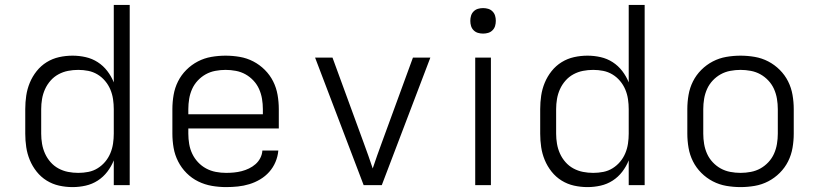

<svg xmlns="http://www.w3.org/2000/svg" viewBox="-20 -755 3340 783"><path d="M276 8Q248 8 221 2Q194 -4 170.5 -18.5Q147 -33 129.5 -55Q112 -77 101.5 -102.5Q91 -128 87 -155Q83 -182 83 -210V-310Q83 -338 87 -365Q91 -392 101.5 -417.5Q112 -443 129.5 -465Q147 -487 170.5 -501.5Q194 -516 221 -522Q248 -528 276 -528Q303 -528 329.5 -522Q356 -516 378.5 -501.5Q401 -487 417.5 -465.5Q434 -444 444 -419V-735H509V0H444V-101Q434 -76 417.5 -54.5Q401 -33 378.5 -18.5Q356 -4 329.5 2Q303 8 276 8ZM299 -50H300Q320 -50 340.5 -54Q361 -58 378.5 -69Q396 -80 409 -95.5Q422 -111 430 -130Q438 -149 441 -169.5Q444 -190 444 -210V-310Q444 -330 441 -350.5Q438 -371 430 -390Q422 -409 408.5 -425Q395 -441 377.5 -451.5Q360 -462 340 -466Q320 -470 299 -470Q278 -470 257.5 -466Q237 -462 218.5 -452Q200 -442 186 -426Q172 -410 163.5 -391Q155 -372 151.5 -351.5Q148 -331 148 -310V-210Q148 -189 151.5 -168.5Q155 -148 163.5 -129Q172 -110 186 -94Q200 -78 218.5 -68Q237 -58 257.5 -54Q278 -50 299 -50Z M902 8Q873 8 844 3Q815 -2 788.5 -15Q762 -28 741 -49Q720 -70 706.5 -96.5Q693 -123 688 -152Q683 -181 683 -210V-310Q683 -339 688 -368Q693 -397 706 -423Q719 -449 740 -470Q761 -491 787 -504.5Q813 -518 842 -523Q871 -528 900 -528Q929 -528 958 -523Q987 -518 1013 -504.5Q1039 -491 1060 -470Q1081 -449 1094 -423Q1107 -397 1112 -368Q1117 -339 1117 -310V-231H748V-210Q748 -189 751.5 -168Q755 -147 764 -128Q773 -109 787.5 -93.5Q802 -78 820.5 -68Q839 -58 860 -54Q881 -50 902 -50Q918 -50 934 -51.5Q950 -53 965.5 -57Q981 -61 995.5 -68Q1010 -75 1022 -85.5Q1034 -96 1041.5 -110.5Q1049 -125 1050 -141H1115Q1113 -117 1103.5 -94.5Q1094 -72 1078 -54Q1062 -36 1041 -23.5Q1020 -11 997 -4Q974 3 950 5.5Q926 8 902 8ZM1052 -289V-310Q1052 -331 1048.5 -352Q1045 -373 1036.5 -392Q1028 -411 1013.5 -426.5Q999 -442 981 -452Q963 -462 942 -466Q921 -470 900 -470Q879 -470 858 -466Q837 -462 819 -452Q801 -442 786.5 -426.5Q772 -411 763.5 -392Q755 -373 751.5 -352Q748 -331 748 -310V-289Z M1463 0 1265 -520H1336L1463 -173Q1473 -147 1482 -120.5Q1491 -94 1500 -68Q1509 -94 1518 -120.5Q1527 -147 1537 -173L1664 -520H1735L1537 0Z M1918 0V-520H1982V0ZM1950 -618Q1939 -618 1929 -621Q1919 -624 1911.5 -631.5Q1904 -639 1901 -649Q1898 -659 1898 -670Q1898 -681 1901 -691Q1904 -701 1911.5 -708.5Q1919 -716 1929 -719Q1939 -722 1950 -722Q1961 -722 1971 -719Q1981 -716 1988.5 -708.5Q1996 -701 1999 -691Q2002 -681 2002 -670Q2002 -659 1999 -649Q1996 -639 1988.5 -631.5Q1981 -624 1971 -621Q1961 -618 1950 -618Z M2376 8Q2348 8 2321 2Q2294 -4 2270.5 -18.5Q2247 -33 2229.5 -55Q2212 -77 2201.5 -102.5Q2191 -128 2187 -155Q2183 -182 2183 -210V-310Q2183 -338 2187 -365Q2191 -392 2201.5 -417.5Q2212 -443 2229.5 -465Q2247 -487 2270.5 -501.5Q2294 -516 2321 -522Q2348 -528 2376 -528Q2403 -528 2429.5 -522Q2456 -516 2478.5 -501.5Q2501 -487 2517.5 -465.5Q2534 -444 2544 -419V-735H2609V0H2544V-101Q2534 -76 2517.5 -54.5Q2501 -33 2478.5 -18.5Q2456 -4 2429.5 2Q2403 8 2376 8ZM2399 -50H2400Q2420 -50 2440.5 -54Q2461 -58 2478.5 -69Q2496 -80 2509 -95.5Q2522 -111 2530 -130Q2538 -149 2541 -169.5Q2544 -190 2544 -210V-310Q2544 -330 2541 -350.5Q2538 -371 2530 -390Q2522 -409 2508.5 -425Q2495 -441 2477.5 -451.5Q2460 -462 2440 -466Q2420 -470 2399 -470Q2378 -470 2357.5 -466Q2337 -462 2318.5 -452Q2300 -442 2286 -426Q2272 -410 2263.5 -391Q2255 -372 2251.5 -351.5Q2248 -331 2248 -310V-210Q2248 -189 2251.5 -168.5Q2255 -148 2263.5 -129Q2272 -110 2286 -94Q2300 -78 2318.5 -68Q2337 -58 2357.5 -54Q2378 -50 2399 -50Z M3000 8Q2971 8 2942 3Q2913 -2 2887 -15.5Q2861 -29 2840 -50Q2819 -71 2806 -97Q2793 -123 2788 -152Q2783 -181 2783 -210V-310Q2783 -339 2788 -368Q2793 -397 2806 -423Q2819 -449 2840 -470Q2861 -491 2887 -504.5Q2913 -518 2942 -523Q2971 -528 3000 -528Q3029 -528 3058 -523Q3087 -518 3113 -504.5Q3139 -491 3160 -470Q3181 -449 3194 -423Q3207 -397 3212 -368Q3217 -339 3217 -310V-210Q3217 -181 3212 -152Q3207 -123 3194 -97Q3181 -71 3160 -50Q3139 -29 3113 -15.5Q3087 -2 3058 3Q3029 8 3000 8ZM3000 -50Q3021 -50 3042 -54Q3063 -58 3081 -68Q3099 -78 3113.5 -93.5Q3128 -109 3136.5 -128Q3145 -147 3148.5 -168Q3152 -189 3152 -210V-310Q3152 -331 3148.5 -352Q3145 -373 3136.5 -392Q3128 -411 3113.5 -426.5Q3099 -442 3081 -452Q3063 -462 3042 -466Q3021 -470 3000 -470Q2979 -470 2958 -466Q2937 -462 2919 -452Q2901 -442 2886.5 -426.5Q2872 -411 2863.5 -392Q2855 -373 2851.5 -352Q2848 -331 2848 -310V-210Q2848 -189 2851.5 -168Q2855 -147 2863.5 -128Q2872 -109 2886.5 -93.5Q2901 -78 2919 -68Q2937 -58 2958 -54Q2979 -50 3000 -50Z"/></svg>

Font: Iosevka Aile Light
Style: Regular
Weight: 300
Designer: Belleve Invis
Foundry: Belleve Invis
Version: Version 27.3.5; ttfautohint (v1.8.4)